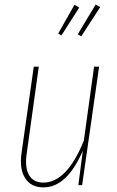

<svg xmlns="http://www.w3.org/2000/svg" viewBox="-20 -811 513 841"><path d="M398.9 -791 418.9 -779.8 335.9 -651.9 320.8 -661.1ZM306.2 -790 327.1 -777.8 249 -655.8 234.9 -664.1ZM169.9 9.8Q116.2 9.8 90.3 -30.5Q64.5 -70.8 74.2 -140.1L127.9 -519H149.9L97.2 -140.1Q87.9 -77.1 107.2 -44.2Q126.5 -11.2 169.9 -11.2Q272.9 -11.2 347.2 -194.8L392.1 -519H414.1L339.8 0H323.2L342.8 -150.9Q273.4 9.8 169.9 9.8Z"/></svg>

Font: Fira Sans Compressed Thin
Style: Italic
Weight: 100
Width: 3
Italic angle: -8°
Designer: Carrois Corporate & Edenspiekermann AG
Foundry: Carrois Corporate GbR & Edenspiekermann AG
Version: Version 4.203;PS 004.203;hotconv 1.0.88;makeotf.lib2.5.64775